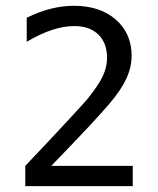

<svg xmlns="http://www.w3.org/2000/svg" viewBox="-20 -636 540 656"><path d="M155.3 -69.3H433.6V0H66.4V-69.3Q141.6 -148.4 198.2 -209.5Q254.9 -270.5 277.3 -295.9Q317.4 -345.7 331.5 -376.5Q345.7 -407.2 345.7 -438.5Q345.7 -489.3 315.9 -518.1Q286.1 -546.9 234.4 -546.9Q198.2 -546.9 157.7 -533.7Q117.2 -520.5 71.3 -493.2V-575.2Q112.3 -595.7 152.8 -606Q193.4 -616.2 232.4 -616.2Q322.3 -616.2 376 -568.8Q429.7 -521.5 429.7 -445.3Q429.7 -406.2 411.6 -367.2Q393.6 -328.1 353.5 -281.2Q331.1 -254.9 287.6 -208Q244.1 -161.1 155.3 -69.3Z"/></svg>

Font: BabelStone Flags
Style: Regular
Weight: 400
Designer: Andrew West
Foundry: BabelStone
Version: Version 4.12